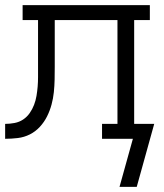

<svg xmlns="http://www.w3.org/2000/svg" viewBox="-20 -540 640 747"><path d="M445 187 497 0H377V-58H437V-462H193V-280Q193 -255 192.5 -230.5Q192 -206 189.5 -181.5Q187 -157 180.5 -133Q174 -109 163 -87Q152 -65 135 -46.5Q118 -28 96 -17Q74 -6 49.5 -3Q25 0 0 0V-58Q18 -58 36.5 -61.5Q55 -65 70 -75Q85 -85 95.5 -100Q106 -115 112.5 -132Q119 -149 122 -167Q125 -185 126.5 -203Q128 -221 128 -239.5Q128 -258 128 -276V-462H68V-520H563V-462H502V-58H580L512 187Z"/></svg>

Font: Iosevka Etoile Light
Style: Regular
Weight: 300
Designer: Belleve Invis
Foundry: Belleve Invis
Version: Version 25.0.1; ttfautohint (v1.8.4)